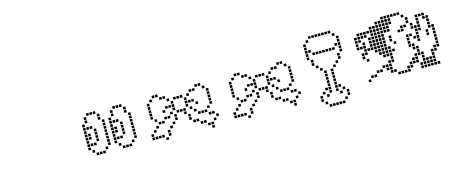

<svg xmlns="http://www.w3.org/2000/svg" viewBox="-45 -1260 4803 2020"><g transform="rotate(-15 2357.0 -250.5)"><path d="M897.1 -31.4V-4.3H924.3V-31.4ZM932.9 -31.4V-4.3H960V-31.4ZM790 -138.6V-111.4H817.1V-138.6ZM790 -174.3V-147.1H817.1V-174.3ZM790 -210V-182.9H817.1V-210ZM790 -245.7V-218.6H817.1V-245.7ZM790 -281.4V-254.3H817.1V-281.4ZM790 -317.1V-290H817.1V-317.1ZM861.4 -31.4V-4.3H888.6V-31.4ZM825.7 -67.1V-40H852.9V-67.1ZM790 -102.9V-75.7H817.1V-102.9ZM968.6 -67.1V-40H995.7V-67.1ZM1004.3 -102.9V-75.7H1031.4V-102.9ZM790 -352.9V-325.7H817.1V-352.9ZM825.7 -388.6V-361.4H852.9V-388.6ZM825.7 -424.3V-397.1H852.9V-424.3ZM861.4 -460V-432.9H888.6V-460ZM897.1 -460V-432.9H924.3V-460ZM932.9 -460V-432.9H960V-460ZM968.6 -424.3V-397.1H995.7V-424.3ZM825.7 -317.1V-290H852.9V-317.1ZM861.4 -317.1V-290H888.6V-317.1ZM897.1 -281.4V-254.3H924.3V-281.4ZM897.1 -174.3V-147.1H924.3V-174.3ZM861.4 -138.6V-111.4H888.6V-138.6ZM825.7 -138.6V-111.4H852.9V-138.6ZM825.7 -245.7V-218.6H852.9V-245.7ZM825.7 -210V-182.9H852.9V-210ZM1182.9 -31.4V-4.3H1210V-31.4ZM1218.6 -31.4V-4.3H1245.7V-31.4ZM1075.7 -138.6V-111.4H1102.9V-138.6ZM1075.7 -174.3V-147.1H1102.9V-174.3ZM1075.7 -210V-182.9H1102.9V-210ZM1075.7 -245.7V-218.6H1102.9V-245.7ZM1075.7 -281.4V-254.3H1102.9V-281.4ZM1075.7 -317.1V-290H1102.9V-317.1ZM1147.1 -31.4V-4.3H1174.3V-31.4ZM1111.4 -67.1V-40H1138.6V-67.1ZM1075.7 -102.9V-75.7H1102.9V-102.9ZM1254.3 -67.1V-40H1281.4V-67.1ZM1075.7 -352.9V-325.7H1102.9V-352.9ZM1111.4 -388.6V-361.4H1138.6V-388.6ZM1111.4 -424.3V-397.1H1138.6V-424.3ZM1147.1 -460V-432.9H1174.3V-460ZM1182.9 -460V-432.9H1210V-460ZM1218.6 -460V-432.9H1245.7V-460ZM1254.3 -424.3V-397.1H1281.4V-424.3ZM1111.4 -317.1V-290H1138.6V-317.1ZM1147.1 -317.1V-290H1174.3V-317.1ZM1182.9 -281.4V-254.3H1210V-281.4ZM1182.9 -174.3V-147.1H1210V-174.3ZM1147.1 -138.6V-111.4H1174.3V-138.6ZM1111.4 -138.6V-111.4H1138.6V-138.6ZM1111.4 -245.7V-218.6H1138.6V-245.7ZM1111.4 -210V-182.9H1138.6V-210ZM897.1 -245.7V-218.6H924.3V-245.7ZM897.1 -210V-182.9H924.3V-210ZM1182.9 -245.7V-218.6H1210V-245.7ZM1182.9 -210V-182.9H1210V-210ZM968.6 -388.6V-361.4H995.7V-388.6ZM1004.3 -352.9V-325.7H1031.4V-352.9ZM1004.3 -317.1V-290H1031.4V-317.1ZM1004.3 -281.4V-254.3H1031.4V-281.4ZM1004.3 -245.7V-218.6H1031.4V-245.7ZM1004.3 -210V-182.9H1031.4V-210ZM1004.3 -174.3V-147.1H1031.4V-174.3ZM1004.3 -138.6V-111.4H1031.4V-138.6ZM1254.3 -388.6V-361.4H1281.4V-388.6ZM1290 -352.9V-325.7H1317.1V-352.9ZM1290 -317.1V-290H1317.1V-317.1ZM1290 -281.4V-254.3H1317.1V-281.4ZM1290 -210V-182.9H1317.1V-210ZM1290 -174.3V-147.1H1317.1V-174.3ZM1290 -138.6V-111.4H1317.1V-138.6ZM1290 -245.7V-218.6H1317.1V-245.7ZM1290 -102.9V-75.7H1317.1V-102.9Z M1611.4 4.3V31.4H1638.6V4.3ZM1575.7 -31.4V-4.3H1602.9V-31.4ZM1540 -31.4V-4.3H1567.1V-31.4ZM1504.3 -31.4V-4.3H1531.4V-31.4ZM1468.6 -31.4V-4.3H1495.7V-31.4ZM1468.6 -67.1V-40H1495.7V-67.1ZM1504.3 -102.9V-75.7H1531.4V-102.9ZM1540 -138.6V-111.4H1567.1V-138.6ZM1575.7 -174.3V-147.1H1602.9V-174.3ZM1611.4 -174.3V-147.1H1638.6V-174.3ZM1540 -210V-182.9H1567.1V-210ZM1504.3 -245.7V-218.6H1531.4V-245.7ZM1504.3 -281.4V-254.3H1531.4V-281.4ZM1504.3 -317.1V-290H1531.4V-317.1ZM1504.3 -352.9V-325.7H1531.4V-352.9ZM1504.3 -388.6V-361.4H1531.4V-388.6ZM1540 -424.3V-397.1H1567.1V-424.3ZM1575.7 -460V-432.9H1602.9V-460ZM1611.4 -460V-432.9H1638.6V-460ZM1647.1 -424.3V-397.1H1674.3V-424.3ZM1682.9 -424.3V-397.1H1710V-424.3ZM1718.6 -388.6V-361.4H1745.7V-388.6ZM1754.3 -352.9V-325.7H1781.4V-352.9ZM1754.3 -317.1V-290H1781.4V-317.1ZM1754.3 -281.4V-254.3H1781.4V-281.4ZM1718.6 -317.1V-290H1745.7V-317.1ZM1682.9 -317.1V-290H1710V-317.1ZM1647.1 -281.4V-254.3H1674.3V-281.4ZM1718.6 -245.7V-218.6H1745.7V-245.7ZM1682.9 -210V-182.9H1710V-210ZM1647.1 -210V-182.9H1674.3V-210ZM1647.1 -31.4V-4.3H1674.3V-31.4ZM1647.1 -67.1V-40H1674.3V-67.1ZM1682.9 -102.9V-75.7H1710V-102.9ZM1718.6 -138.6V-111.4H1745.7V-138.6ZM1754.3 -210V-182.9H1781.4V-210ZM1754.3 -174.3V-147.1H1781.4V-174.3ZM1790 -245.7V-218.6H1817.1V-245.7ZM1825.7 -245.7V-218.6H1852.9V-245.7ZM1861.4 -245.7V-218.6H1888.6V-245.7ZM1861.4 -210V-182.9H1888.6V-210ZM1897.1 -174.3V-147.1H1924.3V-174.3ZM1897.1 -138.6V-111.4H1924.3V-138.6ZM1932.9 -102.9V-75.7H1960V-102.9ZM1968.6 -102.9V-75.7H1995.7V-102.9ZM2004.3 -67.1V-40H2031.4V-67.1ZM2040 -67.1V-40H2067.1V-67.1ZM2075.7 -31.4V-4.3H2102.9V-31.4ZM2111.4 -31.4V-4.3H2138.6V-31.4ZM2111.4 4.3V31.4H2138.6V4.3ZM2147.1 -67.1V-40H2174.3V-67.1ZM2182.9 -102.9V-75.7H2210V-102.9ZM2147.1 -138.6V-111.4H2174.3V-138.6ZM2111.4 -138.6V-111.4H2138.6V-138.6ZM2075.7 -174.3V-147.1H2102.9V-174.3ZM2040 -174.3V-147.1H2067.1V-174.3ZM2004.3 -174.3V-147.1H2031.4V-174.3ZM1968.6 -210V-182.9H1995.7V-210ZM1932.9 -245.7V-218.6H1960V-245.7ZM1897.1 -281.4V-254.3H1924.3V-281.4ZM1897.1 -317.1V-290H1924.3V-317.1ZM1897.1 -352.9V-325.7H1924.3V-352.9ZM1861.4 -388.6V-361.4H1888.6V-388.6ZM1825.7 -388.6V-361.4H1852.9V-388.6ZM1790 -388.6V-361.4H1817.1V-388.6ZM1932.9 -388.6V-361.4H1960V-388.6ZM1932.9 -317.1V-290H1960V-317.1ZM1968.6 -317.1V-290H1995.7V-317.1ZM2004.3 -281.4V-254.3H2031.4V-281.4ZM1968.6 -424.3V-397.1H1995.7V-424.3ZM2004.3 -424.3V-397.1H2031.4V-424.3ZM2040 -460V-432.9H2067.1V-460ZM2075.7 -460V-432.9H2102.9V-460ZM2111.4 -424.3V-397.1H2138.6V-424.3ZM2147.1 -388.6V-361.4H2174.3V-388.6ZM2147.1 -352.9V-325.7H2174.3V-352.9ZM2147.1 -317.1V-290H2174.3V-317.1ZM2147.1 -281.4V-254.3H2174.3V-281.4ZM2147.1 -245.7V-218.6H2174.3V-245.7ZM2111.4 -210V-182.9H2138.6V-210Z M2504.3 4.3V31.4H2531.4V4.3ZM2468.6 -31.4V-4.3H2495.7V-31.4ZM2432.9 -31.4V-4.3H2460V-31.4ZM2397.1 -31.4V-4.3H2424.3V-31.4ZM2361.4 -31.4V-4.3H2388.6V-31.4ZM2361.4 -67.1V-40H2388.6V-67.1ZM2397.1 -102.9V-75.7H2424.3V-102.9ZM2432.9 -138.6V-111.4H2460V-138.6ZM2468.6 -174.3V-147.1H2495.7V-174.3ZM2504.3 -174.3V-147.1H2531.4V-174.3ZM2432.9 -210V-182.9H2460V-210ZM2397.1 -245.7V-218.6H2424.3V-245.7ZM2397.1 -281.4V-254.3H2424.3V-281.4ZM2397.1 -317.1V-290H2424.3V-317.1ZM2397.1 -352.9V-325.7H2424.3V-352.9ZM2397.1 -388.6V-361.4H2424.3V-388.6ZM2432.9 -424.3V-397.1H2460V-424.3ZM2468.6 -460V-432.9H2495.7V-460ZM2504.3 -460V-432.9H2531.4V-460ZM2540 -424.3V-397.1H2567.1V-424.3ZM2575.7 -424.3V-397.1H2602.9V-424.3ZM2611.4 -388.6V-361.4H2638.6V-388.6ZM2647.1 -352.9V-325.7H2674.3V-352.9ZM2647.1 -317.1V-290H2674.3V-317.1ZM2647.1 -281.4V-254.3H2674.3V-281.4ZM2611.4 -317.1V-290H2638.6V-317.1ZM2575.7 -317.1V-290H2602.9V-317.1ZM2540 -281.4V-254.3H2567.1V-281.4ZM2611.4 -245.7V-218.6H2638.6V-245.7ZM2575.7 -210V-182.9H2602.9V-210ZM2540 -210V-182.9H2567.1V-210ZM2540 -31.4V-4.3H2567.1V-31.4ZM2540 -67.1V-40H2567.1V-67.1ZM2575.7 -102.9V-75.7H2602.9V-102.9ZM2611.4 -138.6V-111.4H2638.6V-138.6ZM2647.1 -210V-182.9H2674.3V-210ZM2647.1 -174.3V-147.1H2674.3V-174.3ZM2682.9 -245.7V-218.6H2710V-245.7ZM2718.6 -245.7V-218.6H2745.7V-245.7ZM2754.3 -245.7V-218.6H2781.4V-245.7ZM2754.3 -210V-182.9H2781.4V-210ZM2790 -174.3V-147.1H2817.1V-174.3ZM2790 -138.6V-111.4H2817.1V-138.6ZM2825.7 -102.9V-75.7H2852.9V-102.9ZM2861.4 -102.9V-75.7H2888.6V-102.9ZM2897.1 -67.1V-40H2924.3V-67.1ZM2932.9 -67.1V-40H2960V-67.1ZM2968.6 -31.4V-4.3H2995.7V-31.4ZM3004.3 -31.4V-4.3H3031.4V-31.4ZM3004.3 4.3V31.4H3031.4V4.3ZM3040 -67.1V-40H3067.1V-67.1ZM3075.7 -102.9V-75.7H3102.9V-102.9ZM3040 -138.6V-111.4H3067.1V-138.6ZM3004.3 -138.6V-111.4H3031.4V-138.6ZM2968.6 -174.3V-147.1H2995.7V-174.3ZM2932.9 -174.3V-147.1H2960V-174.3ZM2897.1 -174.3V-147.1H2924.3V-174.3ZM2861.4 -210V-182.9H2888.6V-210ZM2825.7 -245.7V-218.6H2852.9V-245.7ZM2790 -281.4V-254.3H2817.1V-281.4ZM2790 -317.1V-290H2817.1V-317.1ZM2790 -352.9V-325.7H2817.1V-352.9ZM2754.3 -388.6V-361.4H2781.4V-388.6ZM2718.6 -388.6V-361.4H2745.7V-388.6ZM2682.9 -388.6V-361.4H2710V-388.6ZM2825.7 -388.6V-361.4H2852.9V-388.6ZM2825.7 -317.1V-290H2852.9V-317.1ZM2861.4 -317.1V-290H2888.6V-317.1ZM2897.1 -281.4V-254.3H2924.3V-281.4ZM2861.4 -424.3V-397.1H2888.6V-424.3ZM2897.1 -424.3V-397.1H2924.3V-424.3ZM2932.9 -460V-432.9H2960V-460ZM2968.6 -460V-432.9H2995.7V-460ZM3004.3 -424.3V-397.1H3031.4V-424.3ZM3040 -388.6V-361.4H3067.1V-388.6ZM3040 -352.9V-325.7H3067.1V-352.9ZM3040 -317.1V-290H3067.1V-317.1ZM3040 -281.4V-254.3H3067.1V-281.4ZM3040 -245.7V-218.6H3067.1V-245.7ZM3004.3 -210V-182.9H3031.4V-210Z M3361.4 111.4V138.6H3388.6V111.4ZM3397.1 111.4V138.6H3424.3V111.4ZM3432.9 111.4V138.6H3460V111.4ZM3468.6 111.4V138.6H3495.7V111.4ZM3504.3 111.4V138.6H3531.4V111.4ZM3540 75.7V102.9H3567.1V75.7ZM3575.7 40V67.1H3602.9V40ZM3575.7 4.3V31.4H3602.9V4.3ZM3325.7 75.7V102.9H3352.9V75.7ZM3290 40V67.1H3317.1V40ZM3290 4.3V31.4H3317.1V4.3ZM3504.3 4.3V31.4H3531.4V4.3ZM3361.4 4.3V31.4H3388.6V4.3ZM3325.7 -31.4V-4.3H3352.9V-31.4ZM3361.4 -67.1V-40H3388.6V-67.1ZM3397.1 -67.1V-40H3424.3V-67.1ZM3397.1 -31.4V-4.3H3424.3V-31.4ZM3397.1 -102.9V-75.7H3424.3V-102.9ZM3397.1 -138.6V-111.4H3424.3V-138.6ZM3397.1 -174.3V-147.1H3424.3V-174.3ZM3397.1 -210V-182.9H3424.3V-210ZM3397.1 -245.7V-218.6H3424.3V-245.7ZM3468.6 -245.7V-218.6H3495.7V-245.7ZM3468.6 -210V-182.9H3495.7V-210ZM3468.6 -174.3V-147.1H3495.7V-174.3ZM3468.6 -138.6V-111.4H3495.7V-138.6ZM3468.6 -102.9V-75.7H3495.7V-102.9ZM3468.6 -67.1V-40H3495.7V-67.1ZM3468.6 -31.4V-4.3H3495.7V-31.4ZM3504.3 -67.1V-40H3531.4V-67.1ZM3540 -31.4V-4.3H3567.1V-31.4ZM3504.3 -281.4V-254.3H3531.4V-281.4ZM3540 -317.1V-290H3567.1V-317.1ZM3575.7 -352.9V-325.7H3602.9V-352.9ZM3575.7 -388.6V-361.4H3602.9V-388.6ZM3611.4 -424.3V-397.1H3638.6V-424.3ZM3611.4 -460V-432.9H3638.6V-460ZM3611.4 -495.7V-468.6H3638.6V-495.7ZM3611.4 -531.4V-504.3H3638.6V-531.4ZM3611.4 -567.1V-540H3638.6V-567.1ZM3361.4 -281.4V-254.3H3388.6V-281.4ZM3325.7 -317.1V-290H3352.9V-317.1ZM3290 -352.9V-325.7H3317.1V-352.9ZM3290 -388.6V-361.4H3317.1V-388.6ZM3254.3 -424.3V-397.1H3281.4V-424.3ZM3254.3 -460V-432.9H3281.4V-460ZM3254.3 -495.7V-468.6H3281.4V-495.7ZM3254.3 -531.4V-504.3H3281.4V-531.4ZM3254.3 -567.1V-540H3281.4V-567.1ZM3290 -602.9V-575.7H3317.1V-602.9ZM3290 -495.7V-468.6H3317.1V-495.7ZM3325.7 -460V-432.9H3352.9V-460ZM3361.4 -460V-432.9H3388.6V-460ZM3397.1 -460V-432.9H3424.3V-460ZM3432.9 -460V-432.9H3460V-460ZM3468.6 -460V-432.9H3495.7V-460ZM3504.3 -460V-432.9H3531.4V-460ZM3540 -460V-432.9H3567.1V-460ZM3575.7 -495.7V-468.6H3602.9V-495.7ZM3575.7 -602.9V-575.7H3602.9V-602.9ZM3540 -638.6V-611.4H3567.1V-638.6ZM3504.3 -638.6V-611.4H3531.4V-638.6ZM3468.6 -638.6V-611.4H3495.7V-638.6ZM3432.9 -638.6V-611.4H3460V-638.6ZM3397.1 -638.6V-611.4H3424.3V-638.6ZM3361.4 -638.6V-611.4H3388.6V-638.6ZM3325.7 -638.6V-611.4H3352.9V-638.6Z M3825.7 -31.4V-4.3H3852.9V-31.4ZM3861.4 -67.1V-40H3888.6V-67.1ZM3897.1 -67.1V-40H3924.3V-67.1ZM3932.9 -102.9V-75.7H3960V-102.9ZM3968.6 -102.9V-75.7H3995.7V-102.9ZM4004.3 -138.6V-111.4H4031.4V-138.6ZM4040 -138.6V-111.4H4067.1V-138.6ZM4075.7 -138.6V-111.4H4102.9V-138.6ZM4040 -102.9V-75.7H4067.1V-102.9ZM4075.7 -102.9V-75.7H4102.9V-102.9ZM4075.7 -67.1V-40H4102.9V-67.1ZM4111.4 -67.1V-40H4138.6V-67.1ZM4147.1 -31.4V-4.3H4174.3V-31.4ZM4182.9 -31.4V-4.3H4210V-31.4ZM4218.6 -31.4V-4.3H4245.7V-31.4ZM4254.3 -31.4V-4.3H4281.4V-31.4ZM4254.3 -67.1V-40H4281.4V-67.1ZM4290 -67.1V-40H4317.1V-67.1ZM4290 -102.9V-75.7H4317.1V-102.9ZM4325.7 -102.9V-75.7H4352.9V-102.9ZM4361.4 -102.9V-75.7H4388.6V-102.9ZM4325.7 -138.6V-111.4H4352.9V-138.6ZM4468.6 -424.3V-397.1H4495.7V-424.3ZM4361.4 -531.4V-504.3H4388.6V-531.4ZM4361.4 -567.1V-540H4388.6V-567.1ZM4325.7 -602.9V-575.7H4352.9V-602.9ZM4290 -638.6V-611.4H4317.1V-638.6ZM4254.3 -638.6V-611.4H4281.4V-638.6ZM4218.6 -638.6V-611.4H4245.7V-638.6ZM4182.9 -638.6V-611.4H4210V-638.6ZM4147.1 -638.6V-611.4H4174.3V-638.6ZM4111.4 -638.6V-611.4H4138.6V-638.6ZM4325.7 -495.7V-468.6H4352.9V-495.7ZM4290 -495.7V-468.6H4317.1V-495.7ZM4290 -460V-432.9H4317.1V-460ZM4254.3 -460V-432.9H4281.4V-460ZM4147.1 -388.6V-361.4H4174.3V-388.6ZM4182.9 -352.9V-325.7H4210V-352.9ZM4147.1 -281.4V-254.3H4174.3V-281.4ZM4111.4 -281.4V-254.3H4138.6V-281.4ZM4075.7 -281.4V-254.3H4102.9V-281.4ZM4040 -281.4V-254.3H4067.1V-281.4ZM4004.3 -281.4V-254.3H4031.4V-281.4ZM4040 -245.7V-218.6H4067.1V-245.7ZM4075.7 -245.7V-218.6H4102.9V-245.7ZM4111.4 -245.7V-218.6H4138.6V-245.7ZM4111.4 -210V-182.9H4138.6V-210ZM4111.4 -174.3V-147.1H4138.6V-174.3ZM4075.7 -174.3V-147.1H4102.9V-174.3ZM3861.4 -245.7V-218.6H3888.6V-245.7ZM3825.7 -317.1V-290H3852.9V-317.1ZM3825.7 -281.4V-254.3H3852.9V-281.4ZM3861.4 -317.1V-290H3888.6V-317.1ZM3861.4 -352.9V-325.7H3888.6V-352.9ZM3861.4 -388.6V-361.4H3888.6V-388.6ZM3861.4 -424.3V-397.1H3888.6V-424.3ZM3825.7 -388.6V-361.4H3852.9V-388.6ZM3790 -388.6V-361.4H3817.1V-388.6ZM3790 -424.3V-397.1H3817.1V-424.3ZM3790 -460V-432.9H3817.1V-460ZM3790 -495.7V-468.6H3817.1V-495.7ZM3825.7 -495.7V-468.6H3852.9V-495.7ZM3825.7 -460V-432.9H3852.9V-460ZM3825.7 -531.4V-504.3H3852.9V-531.4ZM3861.4 -531.4V-504.3H3888.6V-531.4ZM3897.1 -531.4V-504.3H3924.3V-531.4ZM3932.9 -531.4V-504.3H3960V-531.4ZM3861.4 -495.7V-468.6H3888.6V-495.7ZM3897.1 -495.7V-468.6H3924.3V-495.7ZM3932.9 -460V-432.9H3960V-460ZM3932.9 -424.3V-397.1H3960V-424.3ZM3932.9 -388.6V-361.4H3960V-388.6ZM3932.9 -352.9V-325.7H3960V-352.9ZM3897.1 -352.9V-325.7H3924.3V-352.9ZM3968.6 -352.9V-325.7H3995.7V-352.9ZM4004.3 -352.9V-325.7H4031.4V-352.9ZM4040 -352.9V-325.7H4067.1V-352.9ZM4075.7 -352.9V-325.7H4102.9V-352.9ZM3968.6 -317.1V-290H3995.7V-317.1ZM4004.3 -317.1V-290H4031.4V-317.1ZM4040 -317.1V-290H4067.1V-317.1ZM4075.7 -317.1V-290H4102.9V-317.1ZM4111.4 -317.1V-290H4138.6V-317.1ZM4075.7 -388.6V-361.4H4102.9V-388.6ZM4040 -388.6V-361.4H4067.1V-388.6ZM4004.3 -388.6V-361.4H4031.4V-388.6ZM3968.6 -388.6V-361.4H3995.7V-388.6ZM3968.6 -424.3V-397.1H3995.7V-424.3ZM4004.3 -424.3V-397.1H4031.4V-424.3ZM4040 -424.3V-397.1H4067.1V-424.3ZM4075.7 -424.3V-397.1H4102.9V-424.3ZM4075.7 -460V-432.9H4102.9V-460ZM4075.7 -495.7V-468.6H4102.9V-495.7ZM4075.7 -531.4V-504.3H4102.9V-531.4ZM4075.7 -567.1V-540H4102.9V-567.1ZM4040 -567.1V-540H4067.1V-567.1ZM4040 -602.9V-575.7H4067.1V-602.9ZM4040 -531.4V-504.3H4067.1V-531.4ZM4040 -495.7V-468.6H4067.1V-495.7ZM4040 -460V-432.9H4067.1V-460ZM4004.3 -460V-432.9H4031.4V-460ZM3968.6 -460V-432.9H3995.7V-460ZM3968.6 -495.7V-468.6H3995.7V-495.7ZM3968.6 -531.4V-504.3H3995.7V-531.4ZM3968.6 -567.1V-540H3995.7V-567.1ZM4004.3 -567.1V-540H4031.4V-567.1ZM4004.3 -531.4V-504.3H4031.4V-531.4ZM4004.3 -495.7V-468.6H4031.4V-495.7ZM4075.7 -602.9V-575.7H4102.9V-602.9ZM4111.4 -602.9V-575.7H4138.6V-602.9ZM4147.1 -602.9V-575.7H4174.3V-602.9ZM4182.9 -602.9V-575.7H4210V-602.9ZM4182.9 -567.1V-540H4210V-567.1ZM4147.1 -567.1V-540H4174.3V-567.1ZM4111.4 -567.1V-540H4138.6V-567.1ZM4111.4 -531.4V-504.3H4138.6V-531.4ZM4111.4 -495.7V-468.6H4138.6V-495.7ZM4147.1 -495.7V-468.6H4174.3V-495.7ZM4147.1 -531.4V-504.3H4174.3V-531.4ZM4575.7 -31.4V-4.3H4602.9V-31.4ZM4540 -31.4V-4.3H4567.1V-31.4ZM4504.3 -31.4V-4.3H4531.4V-31.4ZM4468.6 -31.4V-4.3H4495.7V-31.4ZM4432.9 -31.4V-4.3H4460V-31.4ZM4397.1 -31.4V-4.3H4424.3V-31.4ZM4432.9 -67.1V-40H4460V-67.1ZM4468.6 -67.1V-40H4495.7V-67.1ZM4504.3 -67.1V-40H4531.4V-67.1ZM4540 -67.1V-40H4567.1V-67.1ZM4504.3 -102.9V-75.7H4531.4V-102.9ZM4468.6 -102.9V-75.7H4495.7V-102.9ZM4432.9 -102.9V-75.7H4460V-102.9ZM4432.9 -138.6V-111.4H4460V-138.6ZM4540 -102.9V-75.7H4567.1V-102.9ZM4540 -138.6V-111.4H4567.1V-138.6ZM4540 -174.3V-147.1H4567.1V-174.3ZM4575.7 -174.3V-147.1H4602.9V-174.3ZM4575.7 -210V-182.9H4602.9V-210ZM4611.4 -245.7V-218.6H4638.6V-245.7ZM4611.4 -281.4V-254.3H4638.6V-281.4ZM4611.4 -317.1V-290H4638.6V-317.1ZM4611.4 -352.9V-325.7H4638.6V-352.9ZM4611.4 -388.6V-361.4H4638.6V-388.6ZM4611.4 -424.3V-397.1H4638.6V-424.3ZM4575.7 -424.3V-397.1H4602.9V-424.3ZM4575.7 -460V-432.9H4602.9V-460ZM4575.7 -495.7V-468.6H4602.9V-495.7ZM4575.7 -531.4V-504.3H4602.9V-531.4ZM4540 -531.4V-504.3H4567.1V-531.4ZM4504.3 -567.1V-540H4531.4V-567.1ZM4468.6 -567.1V-540H4495.7V-567.1ZM4468.6 -531.4V-504.3H4495.7V-531.4ZM4468.6 -495.7V-468.6H4495.7V-495.7ZM4432.9 -424.3V-397.1H4460V-424.3ZM4432.9 -388.6V-361.4H4460V-388.6ZM4432.9 -352.9V-325.7H4460V-352.9ZM4432.9 -317.1V-290H4460V-317.1ZM4361.4 -281.4V-254.3H4388.6V-281.4ZM4361.4 -245.7V-218.6H4388.6V-245.7ZM4397.1 -245.7V-218.6H4424.3V-245.7ZM4432.9 -460V-432.9H4460V-460ZM4397.1 -67.1V-40H4424.3V-67.1ZM4468.6 -460V-432.9H4495.7V-460ZM4540 -567.1V-540H4567.1V-567.1ZM4611.4 -210V-182.9H4638.6V-210ZM4397.1 -460V-432.9H4424.3V-460ZM4397.1 -495.7V-468.6H4424.3V-495.7ZM4325.7 -317.1V-290H4352.9V-317.1ZM4325.7 -388.6V-361.4H4352.9V-388.6ZM4325.7 -352.9V-325.7H4352.9V-352.9ZM4361.4 -388.6V-361.4H4388.6V-388.6ZM4397.1 -352.9V-325.7H4424.3V-352.9ZM4325.7 -281.4V-254.3H4352.9V-281.4ZM4540 -388.6V-361.4H4567.1V-388.6ZM4540 -352.9V-325.7H4567.1V-352.9ZM4397.1 -210V-182.9H4424.3V-210ZM4397.1 -174.3V-147.1H4424.3V-174.3ZM4432.9 -174.3V-147.1H4460V-174.3ZM4361.4 -174.3V-147.1H4388.6V-174.3ZM4361.4 -138.6V-111.4H4388.6V-138.6ZM4147.1 -424.3V-397.1H4174.3V-424.3Z"/></g></svg>

Font: Gossip Icons Med Square
Style: Regular
Weight: 400
Designer: Deborah Khodanovich
Version: Version 1.001;Glyphs 3.3.1 (3343)